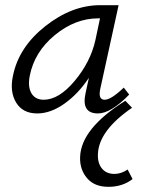

<svg xmlns="http://www.w3.org/2000/svg" viewBox="-20 -434 545 743"><path d="M311 -73 324 -133Q283 -71 229.5 -33Q176 5 124 5Q68 5 42.5 -37Q17 -79 30 -140Q52 -251 155 -332.5Q258 -414 368 -414H439L368 -90Q359 -48 385 -48Q410 -48 459 -95L480 -68Q409 5 359 5Q294 5 311 -73ZM149 -48Q208 -48 269 -121Q330 -194 349 -278L367 -363H360Q271 -363 192 -298Q113 -233 95 -140Q87 -97 102 -72.5Q117 -48 149 -48ZM474 222 493 259Q454 289 400 289Q345 289 316.5 255Q288 221 290 173Q294 63 465 -44L491 -17Q363 71 359 161Q357 196 374 217.5Q391 239 423 239Q449 239 474 222Z"/></svg>

Font: EauTestInfant
Style: Italic
Weight: 400
Italic angle: -12°
Designer: Christian Thalmann (Catharsis Fonts)
Version: Version 0.001;PS 000.001;hotconv 1.0.88;makeotf.lib2.5.64775